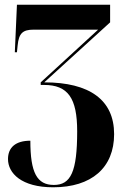

<svg xmlns="http://www.w3.org/2000/svg" viewBox="-20 -556 533 816"><path d="M206 240C369 240 465 157 465 14C465 -131 361 -206 168 -206L448 -461V-536H52L43 -334H52L55 -363C60 -414 76 -430 123 -430H397L153 -206V-195H167C269 -195 308 -139 308 2C308 174 281 230 209 230C137 230 109 178 109 42C46 42 14 71 14 120C14 180 71 240 206 240Z"/></svg>

Font: Noto Serif Display Condensed ExtraBold
Style: Regular
Weight: 800
Width: 3
Designer: Monotype Design Team
Foundry: Monotype Imaging Inc.
Version: Version 2.009